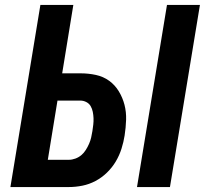

<svg xmlns="http://www.w3.org/2000/svg" viewBox="-20 -755 840 775"><path d="M533 0 654 -735H787L666 0ZM22 0 143 -735H276L231 -459H305Q337 -459 367 -452.5Q397 -446 420.5 -429Q444 -412 459.5 -386.5Q475 -361 482.5 -332Q490 -303 489 -271.5Q488 -240 483 -208Q479 -182 470.5 -155Q462 -128 447.5 -103.5Q433 -79 412 -58.5Q391 -38 365.5 -24.5Q340 -11 312.5 -5.5Q285 0 258 0ZM173 -110H258Q271 -110 284.5 -115Q298 -120 308.5 -129Q319 -138 326.5 -150Q334 -162 339.5 -174.5Q345 -187 348 -200Q351 -213 353 -226Q355 -239 356.5 -252Q358 -265 357.5 -278Q357 -291 354.5 -303.5Q352 -316 346 -326.5Q340 -337 328.5 -343Q317 -349 304 -349H212Z"/></svg>

Font: Iosevka Aile Extrabold Oblique
Style: Regular
Weight: 800
Italic angle: -9°
Designer: Belleve Invis
Foundry: Belleve Invis
Version: Version 31.1.0; ttfautohint (v1.8.4)